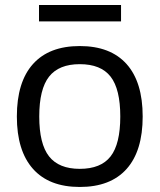

<svg xmlns="http://www.w3.org/2000/svg" viewBox="-20 -733 634 763"><path d="M135 -713H461V-648H135ZM297 10Q175 10 111 -62Q47 -134 47 -270Q47 -407 111 -478.5Q175 -550 297 -550Q419 -550 483 -478.5Q547 -407 547 -270Q547 -133 483 -61.5Q419 10 297 10ZM297 -62Q381 -62 419.5 -111.5Q458 -161 458 -270Q458 -379 419.5 -428.5Q381 -478 297 -478Q214 -478 175 -428.5Q136 -379 136 -270Q136 -161 175 -111.5Q214 -62 297 -62Z"/></svg>

Font: Encode Sans
Style: Regular
Weight: 400
Designer: Pablo Impallari, Andres Torresi
Foundry: Pablo Impallari, Andres Torresi
Version: Version 1.000; ttfautohint (v1.00) -l 8 -r 50 -G 200 -x 14 -